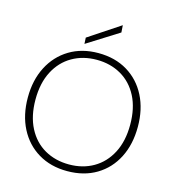

<svg xmlns="http://www.w3.org/2000/svg" viewBox="-131 -1018 1033 1138"><g transform="rotate(15 386.0 -448.5)"><path d="M385 12Q284 12 208 -33.5Q132 -79 90 -160.5Q48 -242 48 -350Q48 -457 90 -538.5Q132 -620 208 -666Q284 -712 385 -712Q488 -712 564 -666Q640 -620 681.5 -538.5Q723 -457 723 -350Q723 -242 681.5 -160.5Q640 -79 564 -33.5Q488 12 385 12ZM386 -29Q470 -29 535.5 -67Q601 -105 638.5 -177Q676 -249 676 -350Q676 -451 639 -523Q602 -595 536 -633Q470 -671 386 -671Q302 -671 236 -633Q170 -595 132.5 -523Q95 -451 95 -350Q95 -249 132.5 -176.5Q170 -104 236 -66.5Q302 -29 386 -29ZM290 -743 288 -781 481 -909 484 -865Z"/></g></svg>

Font: DM Sans 20pt ExtraLight
Style: Regular
Weight: 250
Version: Version 4.004;gftools[0.9.30]